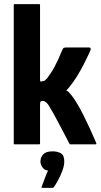

<svg xmlns="http://www.w3.org/2000/svg" viewBox="-20 -703 490 935"><path d="M47 -4V-679Q47 -683 51 -683H171Q175 -683 175 -679V-316Q175 -314 175.5 -310Q176 -306 178 -306Q182 -306 187.5 -307.5Q193 -309 197 -310Q204 -316 208 -320Q212 -324 218 -334Q233 -354 243.5 -373.5Q254 -393 263.5 -413.5Q273 -434 283 -459Q287 -469 292 -470.5Q297 -472 309 -472H412Q421 -472 421.5 -466.5Q422 -461 420 -457Q418 -453 409.5 -434Q401 -415 387 -388Q373 -361 355 -331.5Q337 -302 316 -277Q312 -272 309 -269Q306 -266 303 -262Q305 -261 309 -259Q313 -257 314 -255Q331 -238 349.5 -208.5Q368 -179 385 -145Q402 -111 416 -80.5Q430 -50 438.5 -30Q447 -10 448 -8Q452 0 445 0Q442 0 424 0Q406 0 384.5 0Q363 0 345.5 0Q328 0 325 0Q321 0 320 -0.5Q319 -1 316 -7Q316 -7 308.5 -21.5Q301 -36 289.5 -58Q278 -80 265 -104.5Q252 -129 241 -149Q230 -169 224 -178Q220 -186 213.5 -195Q207 -204 198 -209Q189 -214 178 -209Q175 -206 175 -194V-4Q175 0 171 0H51Q47 0 47 -4ZM293 83Q293 103 284.5 126.5Q276 150 264.5 171.5Q253 193 244 206Q240 212 233 212Q222 212 210.5 212Q199 212 189 212Q182 212 182 209.5Q182 207 186 198Q191 186 199 163.5Q207 141 214 128Q195 125 186 111Q177 97 177 84Q177 63 190.5 48.5Q204 34 236 34Q260 34 276.5 43.5Q293 53 293 83Z"/></svg>

Font: Glory Thin
Style: Bold
Weight: 700
Version: Version 1.011